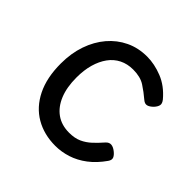

<svg xmlns="http://www.w3.org/2000/svg" viewBox="-142 -653 806 806"><g transform="rotate(45 261.0 -250.0)"><path d="M288 19Q221 19 169.5 -11Q118 -41 89 -99.5Q60 -158 60 -242Q60 -303 77.5 -353.5Q95 -404 126.5 -441Q158 -478 201 -498.5Q244 -519 296 -519Q340 -519 386.5 -500.5Q433 -482 470 -438Q481 -424 478.5 -413Q476 -402 465 -390Q452 -377 440.5 -374Q429 -371 417 -381Q390 -404 363 -421.5Q336 -439 293 -439Q259 -439 232 -425.5Q205 -412 186.5 -386.5Q168 -361 158 -326Q148 -291 148 -247Q148 -189 165 -147.5Q182 -106 213.5 -83.5Q245 -61 290 -61Q323 -61 346 -71.5Q369 -82 388 -99.5Q407 -117 427 -140Q438 -152 450.5 -151Q463 -150 477 -139Q491 -128 495 -117.5Q499 -107 490 -94Q462 -54 429 -29Q396 -4 360 7.5Q324 19 288 19Z"/></g></svg>

Font: Playwrite NG Modern
Style: Regular
Weight: 400
Designer: Veronika Burian, José Scaglione
Foundry: TypeTogether
Version: Version 1.002